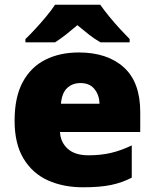

<svg xmlns="http://www.w3.org/2000/svg" viewBox="-20 -786 658 816"><path d="M315 -563Q436 -563 506 -500Q576 -437 576 -310V-225H235Q237 -182 267.5 -154Q298 -126 356 -126Q408 -126 451 -136Q494 -146 540 -168V-31Q500 -10 452.5 0Q405 10 333 10Q249 10 183.5 -19.5Q118 -49 80 -112Q42 -175 42 -273Q42 -373 76.5 -437Q111 -501 172.5 -532Q234 -563 315 -563ZM322 -433Q288 -433 265.5 -412Q243 -391 239 -345H403Q402 -382 381.5 -407.5Q361 -433 322 -433ZM406 -766Q422 -743 444.5 -715.5Q467 -688 490.5 -662.5Q514 -637 531 -620V-606H407Q381 -621 358 -639Q335 -657 309 -679Q283 -657 261.5 -640Q240 -623 214 -606H88V-620Q107 -638 130.5 -663.5Q154 -689 176.5 -716Q199 -743 214 -766Z"/></svg>

Font: Noto Sans Oriya Blk
Style: Regular
Weight: 900
Designer: Amélie Bonet and Sol Matas
Foundry: Google LLC
Version: Version 2.006; ttfautohint (v1.8.4.7-5d5b)